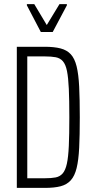

<svg xmlns="http://www.w3.org/2000/svg" viewBox="-20 -916 457 936"><path d="M62 0V-688H198Q244 -688 275 -680Q306 -672 325 -651.5Q344 -631 353.5 -592.5Q363 -554 366 -493Q369 -432 369 -344Q369 -256 366 -195.5Q363 -135 353.5 -96.5Q344 -58 325 -37Q306 -16 275.5 -8Q245 0 198 0ZM113 -47H198Q230 -47 251 -51Q272 -55 285.5 -70.5Q299 -86 306 -118Q313 -150 315.5 -205Q318 -260 318 -344Q318 -428 315.5 -483Q313 -538 306.5 -570Q300 -602 286.5 -617.5Q273 -633 251.5 -637Q230 -641 198 -641H113ZM179 -760 111 -890V-896H147L208 -794L270 -896H306V-890L237 -760Z"/></svg>

Font: Saira ExtraCondensed Light
Style: Regular
Weight: 300
Width: 2
Designer: Hector Gatti with collaboration of the Omnibus-Type team
Foundry: Omnibus-Type
Version: Version 1.101